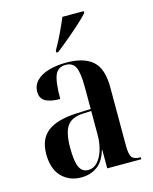

<svg xmlns="http://www.w3.org/2000/svg" viewBox="-116 -843 742 931"><g transform="rotate(-15 255.0 -378.0)"><path d="M176 10Q116 10 78 -29.5Q40 -69 40 -143Q40 -219 88 -255.5Q136 -292 234 -296L305 -299V-407Q305 -480 291.5 -508.5Q278 -537 242 -537Q204 -537 189.5 -503.5Q175 -470 175 -384Q126 -384 101 -398.5Q76 -413 76 -446Q76 -479 99 -502Q122 -525 161.5 -536Q201 -547 249 -547Q336 -547 380 -508.5Q424 -470 424 -376V-83Q424 -39 435 -24.5Q446 -10 477 -10H479V0H308V-93H306Q290 -38 256 -14Q222 10 176 10ZM218 -16Q244 -16 263.5 -36.5Q283 -57 294 -92Q305 -127 305 -168V-289L263 -287Q205 -284 182.5 -250.5Q160 -217 160 -144Q160 -73 174 -44.5Q188 -16 218 -16ZM215 -616Q235 -650 254.5 -691Q274 -732 288 -766H395V-756Q380 -739 349 -711Q318 -683 284 -654.5Q250 -626 224 -606H215Z"/></g></svg>

Font: Noto Serif Display Condensed SemiBold
Style: Regular
Weight: 600
Width: 3
Designer: Monotype Design Team
Foundry: Monotype Imaging Inc.
Version: Version 2.009